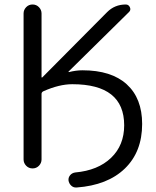

<svg xmlns="http://www.w3.org/2000/svg" viewBox="-20 -750 693 855"><path d="M85 -40V-690Q85 -706 96.5 -718Q108 -730 125 -730Q142 -730 153.5 -718Q165 -706 165 -690V-406Q165 -405 166 -405H168L457 -696Q491 -730 540 -730Q553 -730 558.5 -717.5Q564 -705 554 -696L285 -431V-430Q285 -429 287 -429Q319 -437 347 -437Q476 -437 544.5 -374.5Q613 -312 613 -198Q613 -74 536 0.5Q459 75 321 85Q307 86 297 76.5Q287 67 285 53Q284 40 292.5 30Q301 20 315 18Q416 9 474.5 -47Q533 -103 533 -192Q533 -375 302 -375Q244 -375 174 -344Q165 -340 165 -332V-40Q165 -24 153.5 -12Q142 0 125 0Q108 0 96.5 -12Q85 -24 85 -40Z"/></svg>

Font: Rounded Mplus 1c
Style: Regular
Weight: 400
Version: Version 1.059.20150529